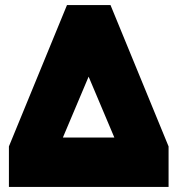

<svg xmlns="http://www.w3.org/2000/svg" viewBox="-20 -734 697 754"><path d="M15 -159 243 -714H414L642 -159V0H15ZM429 -194 328 -433 227 -194Z"/></svg>

Font: Readiness Black
Style: Regular
Weight: 900
Designer: Katatrad Team
Foundry: CadsonDemak
Version: Version 1.00;April 23, 2019;FontCreator 11.5.0.2425 64-bit; 